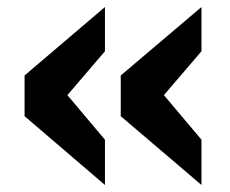

<svg xmlns="http://www.w3.org/2000/svg" viewBox="-20 -512 654 547"><path d="M279 -114V15L50 -181V-297L279 -492V-366L172 -241ZM554 -114V15L324 -181V-297L554 -492V-366L447 -241Z"/></svg>

Font: Intel One Mono
Style: Bold
Weight: 700
Monospace: yes
Designer: Fred Shallcrass
Foundry: Frere-Jones Type LLC
Version: Version 1.400;hotconv 1.1.0;makeotfexe 2.6.0;FJTRelease1.4